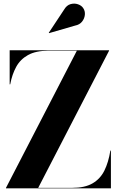

<svg xmlns="http://www.w3.org/2000/svg" viewBox="-20 -1023 652 1043"><path d="M12.5 0V-2.5L397.5 -747.5H243Q174.5 -747.5 132.2 -724Q90 -700.5 67.8 -659.5Q45.5 -618.5 35.5 -565H32.5V-750H572.5V-747.5L187.5 -2.5H372Q440.5 -2.5 482.5 -26.8Q524.5 -51 547 -96.2Q569.5 -141.5 579.5 -205H582.5V0ZM246.5 -843 245 -845 328 -970.5Q342 -994.5 363 -1000.5Q384 -1006.5 403.5 -999.8Q423 -993 432 -979Q443 -963 441 -942.5Q439 -922 425.5 -905.2Q412 -888.5 388 -884Z"/></svg>

Font: Bodoni Moda 72pt
Style: Bold
Weight: 700
Designer: Owen Earl
Foundry: indestructible type
Version: Version 2.004